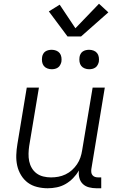

<svg xmlns="http://www.w3.org/2000/svg" viewBox="-20 -998 640 1026"><path d="M235 8Q206 8 178 1Q150 -6 128.5 -22Q107 -38 92.5 -62Q78 -86 72 -113Q66 -140 67 -169.5Q68 -199 73 -228L123 -530H188L136 -218Q133 -198 132.5 -177Q132 -156 136 -136.5Q140 -117 150 -100Q160 -83 175.5 -71.5Q191 -60 211 -55Q231 -50 252 -50Q252 -50 252.5 -50Q253 -50 253 -50Q272 -50 291.5 -53.5Q311 -57 330 -66Q349 -75 364.5 -89Q380 -103 391.5 -120Q403 -137 409.5 -156Q416 -175 419 -195L475 -530H540L468 -94Q467 -85 468 -76.5Q469 -68 474.5 -61.5Q480 -55 488 -52.5Q496 -50 505 -50H521V8H495Q475 8 455.5 3Q436 -2 422.5 -15Q409 -28 404 -47.5Q399 -67 402 -87Q389 -65 370.5 -46Q352 -27 330 -14.5Q308 -2 283.5 3Q259 8 235 8ZM456 -628Q444 -628 432.5 -632.5Q421 -637 414 -646Q407 -655 405 -667.5Q403 -680 405 -693Q406 -701 410.5 -709.5Q415 -718 422.5 -723Q430 -728 439 -730Q448 -732 456 -732Q469 -732 480.5 -727.5Q492 -723 499 -714Q506 -705 508 -692.5Q510 -680 508 -667Q506 -659 501.5 -650.5Q497 -642 489.5 -637Q482 -632 473.5 -630Q465 -628 456 -628ZM256 -628Q244 -628 232.5 -632.5Q221 -637 214 -646Q207 -655 205 -667.5Q203 -680 205 -693Q206 -701 210.5 -709.5Q215 -718 222.5 -723Q230 -728 239 -730Q248 -732 256 -732Q269 -732 280.5 -727.5Q292 -723 299 -714Q306 -705 308 -692.5Q310 -680 308 -667Q306 -659 301.5 -650.5Q297 -642 289.5 -637Q282 -632 273.5 -630Q265 -628 256 -628ZM341 -803 241 -937 299 -973 383 -847 509 -978 559 -932 413 -803Z"/></svg>

Font: Iosevka Curly Light Extended
Style: Italic
Weight: 300
Width: 7
Italic angle: -9°
Monospace: yes
Designer: Belleve Invis
Foundry: Belleve Invis
Version: Version 11.1.0; ttfautohint (v1.8.3)